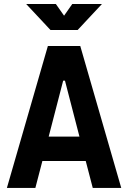

<svg xmlns="http://www.w3.org/2000/svg" viewBox="-20 -918 626 938"><path d="M13.7 0H152.8L187 -131.3H398.9L433.1 0H572.3L372.1 -693.4H213.9ZM226.6 -771.5H359.4L478 -898.4H333L293 -841.3L252.9 -898.4H107.9ZM217.8 -250.5 288.6 -523.9H297.4L368.2 -250.5Z"/></svg>

Font: Cascadia Mono NF
Style: Bold
Weight: 700
Monospace: yes
Designer: Aaron Bell
Foundry: Saja Typeworks
Version: Version 2404.023